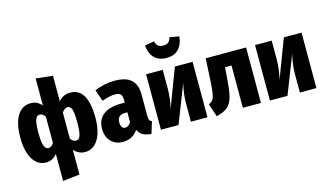

<svg xmlns="http://www.w3.org/2000/svg" viewBox="-110 -1184 3061 1782"><g transform="rotate(-15 1420.5 -292.5)"><path d="M746 -266Q746 -177 724.5 -113Q703 -49 664 -15.5Q625 18 573 18Q511 18 466 -32V206L304 224V-35Q259 18 197 18Q145 18 106 -15.5Q67 -49 45.5 -113Q24 -177 24 -266Q24 -403 70 -477Q116 -551 200 -551Q231 -551 256.5 -539Q282 -527 304 -501V-761L466 -743V-498Q509 -551 579 -551Q663 -551 704.5 -478Q746 -405 746 -266ZM304 -140V-393Q292 -410 280 -418.5Q268 -427 253 -427Q224 -427 211 -392Q198 -357 198 -266Q198 -177 212 -141.5Q226 -106 253 -106Q281 -106 304 -140ZM572 -266Q572 -358 560 -392.5Q548 -427 521 -427Q506 -427 493 -418Q480 -409 466 -390V-139Q489 -106 519 -106Q546 -106 559 -141Q572 -176 572 -266Z M1244 -98 1209 15Q1160 11 1129.5 -5.5Q1099 -22 1081 -59Q1031 18 936 18Q864 18 821 -28Q778 -74 778 -149Q778 -237 837.5 -283.5Q897 -330 1010 -330H1045V-350Q1045 -395 1030 -411Q1015 -427 974 -427Q926 -427 850 -400L812 -510Q856 -530 907.5 -540.5Q959 -551 1005 -551Q1113 -551 1164 -504.5Q1215 -458 1215 -360V-156Q1215 -129 1221 -117Q1227 -105 1244 -98ZM1045 -144V-237H1025Q985 -237 966.5 -219.5Q948 -202 948 -165Q948 -136 959 -120Q970 -104 990 -104Q1007 -104 1021.5 -115Q1036 -126 1045 -144Z M1751 0H1592V-174Q1592 -270 1617 -368L1473 0H1304V-533H1464V-356Q1464 -256 1440 -162L1581 -533H1751ZM1363 -793 1454 -809Q1461 -777 1479 -763Q1497 -749 1528 -749Q1559 -749 1577 -763Q1595 -777 1602 -809L1693 -793Q1687 -719 1645.5 -674.5Q1604 -630 1528 -630Q1452 -630 1410.5 -674.5Q1369 -719 1363 -793Z M2265 -533V0H2091V-407H2029L2021 -303Q2013 -185 1997 -126Q1981 -67 1945.5 -36Q1910 -5 1837 13L1795 -112Q1822 -125 1834.5 -141.5Q1847 -158 1853.5 -195Q1860 -232 1865 -311L1877 -533Z M2798 0H2639V-174Q2639 -270 2664 -368L2520 0H2351V-533H2511V-356Q2511 -256 2487 -162L2628 -533H2798Z"/></g></svg>

Font: Fira Sans Condensed ExtraBold
Style: Regular
Weight: 800
Width: 3
Designer: Carrois Corporate & Edenspiekermann AG
Foundry: Carrois Corporate GbR & Edenspiekermann AG
Version: Version 4.203